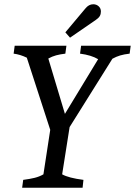

<svg xmlns="http://www.w3.org/2000/svg" viewBox="-20 -882 634 902"><path d="M184 -63 216 -272 106 -611Q75 -626 44 -630L49 -667H292L287 -630Q262 -627 243.5 -622Q225 -617 207 -607L285 -347L441 -604Q409 -623 356 -630L361 -667H594L589 -630Q563 -627 544.5 -621.5Q526 -616 508 -606L307 -285L272 -63Q302 -46 372 -37L368 0H84L89 -37Q120 -41 142.5 -46.5Q165 -52 184 -63ZM381 -842Q397 -862 418 -862Q433 -862 443.5 -852.5Q454 -843 454 -828Q454 -816 449 -807Q444 -798 431 -789L309 -705L287 -730Z"/></svg>

Font: Caladea
Style: Italic
Weight: 400
Italic angle: -9°
Designer: Carolina Giovagnoli and Andres Torresi
Foundry: Carolina Giovagnoli & Andres Torresi
Version: Version 1.001